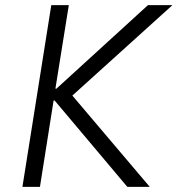

<svg xmlns="http://www.w3.org/2000/svg" viewBox="-20 -725 689 745"><path d="M67 0 179 -705H247L195 -381H199L554 -705H649L244 -339L238 -381L561 0H474L192 -335H188L135 0Z"/></svg>

Font: Nunito Sans 7pt SemiCondensed Light
Style: Italic
Weight: 300
Width: 4
Italic angle: -9°
Designer: Vernon Adams
Foundry: Vernon Adams
Version: Version 3.101;gftools[0.9.27]